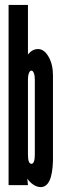

<svg xmlns="http://www.w3.org/2000/svg" viewBox="-20 -755 271 783"><path d="M146 8Q193 8 196 -99V-448Q196 -492.5 178 -523.8Q160 -555 135 -555Q112 -555 94 -533V-735H15V0H94L91.5 -26.5Q101.5 -11.5 116.2 -1.8Q131 8 146 8ZM108 -87Q94 -87 94 -125V-431Q94 -447 98 -457Q102 -467 108 -467Q114 -467 118 -457Q122 -447 122 -431V-125Q122 -87 108 -87Z"/></svg>

Font: League Gothic Condensed
Style: Regular
Weight: 400
Width: 3
Designer: The League of Moveable Type
Version: Version 1.600; ttfautohint (v1.8.3)